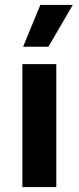

<svg xmlns="http://www.w3.org/2000/svg" viewBox="-20 -761 320 781"><path d="M209 -500V0H71V-500ZM144 -741H276L177 -571H74Z"/></svg>

Font: Kantumruy Pro SemiBold
Style: Regular
Weight: 600
Version: Version 1.002